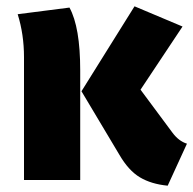

<svg xmlns="http://www.w3.org/2000/svg" viewBox="-20 -570 612 608"><path d="M558 -486 425 -286 526 -150Q546 -123 572 -115L511 18Q459 13 423 -8.5Q387 -30 358 -80L238 -281L406 -550ZM200 -546Q234 -484 234 -347V0H56V-389Q56 -461 36 -525Z"/></svg>

Font: FiraGO ExtraBold
Style: Regular
Weight: 800
Designer: bBox Type
Foundry: bBox Type GmbH
Version: Version 1.001;PS 001.001;hotconv 1.0.88;makeotf.lib2.5.64775